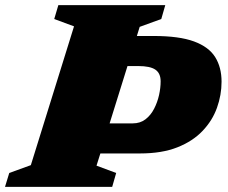

<svg xmlns="http://www.w3.org/2000/svg" viewBox="-50 -727 888 747"><path d="M238 -624.5 161 -653 177 -707H593L577.5 -653L493.5 -622.5L482.5 -587H548Q647 -587 704.8 -565.8Q762.5 -544.5 787.2 -504.8Q812 -465 812 -409Q812 -357.5 794.2 -307.8Q776.5 -258 738.2 -217.8Q700 -177.5 640 -153.8Q580 -130 495 -130H340.5L325.5 -82.5L402 -54L386.5 0H-30.5L-14 -54L70 -84.5ZM466.5 -247Q495.5 -247 516 -262.8Q536.5 -278.5 549.5 -303.8Q562.5 -329 568.8 -357.2Q575 -385.5 575 -410.5Q575 -442 554.5 -456Q534 -470 488 -470H446L376.5 -247Z"/></svg>

Font: Newsreader Caption ExtraBold
Style: Italic
Weight: 800
Italic angle: -17°
Designer: Hugues Gentile
Foundry: Production Type
Version: Version 1.001